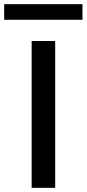

<svg xmlns="http://www.w3.org/2000/svg" viewBox="-51 -902 416 922"><path d="M101 0V-705H214V0ZM-31 -807V-882H345V-807Z"/></svg>

Font: Nunito Sans 10pt SemiExpanded SemiBold
Style: Regular
Weight: 600
Width: 6
Designer: Vernon Adams
Foundry: Vernon Adams
Version: Version 3.101;gftools[0.9.27]